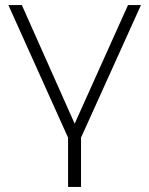

<svg xmlns="http://www.w3.org/2000/svg" viewBox="-20 -542 587 756"><path d="M299 0V194H248V0L13 -522H66L274 -55L484 -522H535Z"/></svg>

Font: Montserrat Atlas Light
Style: Regular
Weight: 300
Designer: Julieta Ulanovsky
Foundry: Julieta Ulanovsky
Version: Version 7.200